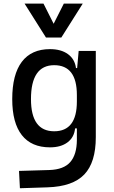

<svg xmlns="http://www.w3.org/2000/svg" viewBox="-20 -796 626 1050"><path d="M88.9 233.4 84 138.7 250 133.8Q328.6 131.3 364.3 90.3Q399.9 49.3 400.4 -30.3V-93.8H390.6Q385.7 -44.9 349.4 -17.6Q313 9.8 253.4 9.8Q151.9 9.8 99.4 -57.1Q46.9 -124 46.9 -253.9Q46.9 -388.7 99.4 -458Q151.9 -527.3 253.4 -527.3Q314 -527.3 351.6 -500Q389.2 -472.7 395.5 -423.8H401.9L410.2 -517.6H503.9V-45.9Q503.9 92.3 440.9 158.2Q377.9 224.1 240.2 228.5ZM400.4 -276.4Q400.4 -439.5 276.4 -439.5Q149.4 -439.5 149.4 -253.9Q149.4 -78.1 276.4 -78.1Q400.4 -78.1 400.4 -241.2ZM231.4 -590.8 114.3 -776.4H217.8L273.4 -666L329.1 -776.4H432.6L315.4 -590.8Z"/></svg>

Font: Cascadia Code NF
Style: Regular
Weight: 400
Monospace: yes
Designer: Aaron Bell
Foundry: Saja Typeworks
Version: Version 2404.023; ttfautohint (v1.8.4)